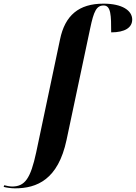

<svg xmlns="http://www.w3.org/2000/svg" viewBox="-160 -790 743 1050"><path d="M-78 240C42 240 158 192 204 -25L333 -634C353 -730 368 -760 407 -760C447 -760 448 -705 448 -613C523 -613 563 -639 563 -683C563 -732 509 -770 406 -770C271 -770 195 -706 168 -573L38 43C7 187 -24 230 -94 230C-106 230 -126 226 -137 223L-140 232C-127 236 -98 240 -78 240Z"/></svg>

Font: Noto Serif Display
Style: Bold Italic
Weight: 700
Italic angle: -12°
Designer: Monotype Design Team
Foundry: Monotype Imaging Inc.
Version: Version 2.009